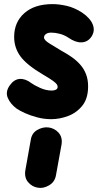

<svg xmlns="http://www.w3.org/2000/svg" viewBox="-20 -571 518 936"><path d="M230 10Q195 10 161.8 1.2Q128.5 -7.5 102 -19.5Q75.5 -31.5 60.5 -42Q30.5 -64.5 18 -93.8Q5.5 -123 27 -154Q48.5 -184.5 76.2 -186.2Q104 -188 132.5 -166Q145 -156.5 174.5 -143Q204 -129.5 232.5 -129.5Q244 -129.5 252.5 -133.8Q261 -138 261 -147.5Q261 -153 257.5 -159Q254 -165 239.8 -175.8Q225.5 -186.5 192 -206Q110.5 -254 79.8 -296Q49 -338 49 -391Q49 -463 98.8 -507Q148.5 -551 236.5 -551Q267.5 -551 305 -542.5Q342.5 -534 380.5 -509.5Q420.5 -482 432.5 -450.8Q444.5 -419.5 425 -391Q407.5 -366 378 -364.5Q348.5 -363 313 -387.5Q294.5 -400 272 -406Q249.5 -412 230 -412Q213 -412 203.8 -405Q194.5 -398 194.5 -388Q194.5 -375.5 221.5 -358.8Q248.5 -342 280.5 -323Q307.5 -308.5 330.8 -292Q354 -275.5 371.8 -255.2Q389.5 -235 399.5 -209Q409.5 -183 409.5 -150Q409.5 -91 381.5 -56Q353.5 -21 312 -5.5Q270.5 10 230 10ZM164.5 344Q136 339.5 117 317Q98 294.5 103.5 259.5L130 111Q135 78 161.2 62.8Q187.5 47.5 215 50Q245.5 53.5 265.5 75.8Q285.5 98 280 133.5L253 282.5Q247.5 316 219.2 332.5Q191 349 164.5 344Z"/></svg>

Font: Edu SA Hand Cursive
Style: Regular
Weight: 400
Designer: Tina and Corey Anderson, Eben Sorkin, Mirko Velimirovic
Foundry: Google for Education
Version: Version 2.000